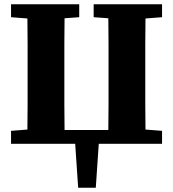

<svg xmlns="http://www.w3.org/2000/svg" viewBox="-20 -677 814 904"><path d="M421 -596V-657H743V-596L665 -590Q664 -531 664 -471.5Q664 -412 664 -353V-304Q664 -245 664 -185.5Q664 -126 665 -67L743 -61V0H445L431 207H348L334 0H32V-61L109 -67Q110 -126 110 -185.5Q110 -245 110 -304V-353Q110 -413 110 -472.5Q110 -532 109 -590L32 -596V-657H353V-596L284 -591Q283 -532 283 -472Q283 -412 283 -353V-304Q283 -244 283 -184Q283 -124 284 -65H490Q491 -125 491 -185Q491 -245 491 -304V-353Q491 -413 491 -472.5Q491 -532 490 -591Z"/></svg>

Font: Source Serif 4 SmText
Style: Bold
Weight: 700
Designer: Frank Grießhammer
Foundry: Adobe
Version: Version 4.005;hotconv 1.1.0;makeotfexe 2.6.0